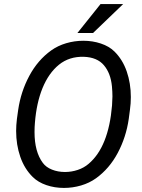

<svg xmlns="http://www.w3.org/2000/svg" viewBox="-20 -923 707 953"><path d="M364.3 -759.3 479 -902.8H591.3L441.9 -759.3ZM619.1 -333Q606 -242.2 564.5 -164.1Q522.9 -85.9 456.5 -38.1Q423.8 -14.6 382.3 -2.4Q340.8 9.8 297.4 9.8Q251 9.8 210.2 -4.2Q169.4 -18.1 142.6 -44.4Q101.1 -85.4 80.6 -145Q60.1 -204.6 60.1 -272.9Q60.1 -300.8 64 -333L70.3 -377.9Q83.5 -468.3 125.5 -546.6Q167.5 -625 234.4 -672.9Q267.1 -696.3 308.6 -708.5Q350.1 -720.7 393.6 -720.7Q439.5 -720.7 480.5 -707Q521.5 -693.4 547.9 -667.5Q588.9 -627 609.1 -568.1Q629.4 -509.3 629.4 -441.4Q629.4 -409.7 625 -377.9ZM396 -641.1Q323.7 -643.1 272.7 -601.8Q221.7 -560.5 190.9 -485.4Q161.1 -412.1 153.3 -313.5Q151.4 -293.9 151.4 -267.1Q151.4 -169.9 192.4 -114.7Q208.5 -92.8 238 -81.1Q267.6 -69.3 302.7 -69.3Q335 -69.3 365.7 -79.6Q396.5 -89.8 419.9 -109.9Q519 -193.8 536.1 -399.4Q538.1 -428.7 538.1 -444.3Q538.1 -466.3 535.6 -494.6Q529.3 -559.6 495.8 -599.1Q462.4 -638.7 396 -641.1Z"/></svg>

Font: Mardoto
Style: Italic
Weight: 400
Italic angle: -12°
Designer: Christian Robertson, Vahan Hovhannisyan
Foundry: Google
Version: Version 1.000